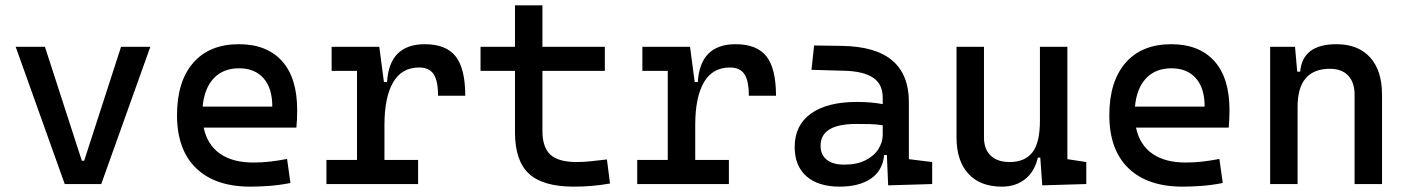

<svg xmlns="http://www.w3.org/2000/svg" viewBox="-20 -694 5313 724"><path d="M224.1 0 39.1 -517.6H149.4L288.6 -87.9H297.4L436.5 -517.6H546.9L361.8 0Z M923.8 9.8Q791.5 9.8 719.5 -59.8Q647.5 -129.4 647.5 -259.8Q647.5 -386.7 708.5 -457Q769.5 -527.3 880.9 -527.3Q985.8 -527.3 1043.2 -463.9Q1100.6 -400.4 1100.6 -279.3Q1100.6 -243.7 1097.7 -212.9H748Q761.7 -147.9 809.6 -114.5Q857.4 -81.1 935.5 -81.1Q967.8 -81.1 999 -84.7Q1030.3 -88.4 1062.5 -94.7L1075.2 -3.9Q1029.3 4.9 991.2 7.3Q953.1 9.8 923.8 9.8ZM744.1 -292H1006.8Q1006.8 -361.8 973.6 -399.2Q940.4 -436.5 881.8 -436.5Q821.8 -436.5 786.1 -398.9Q750.5 -361.3 744.1 -292Z M1429.7 -222.7V-90.8H1556.6V0H1210.9V-90.8H1326.2V-426.8H1230.5V-517.6H1410.2L1427.7 -384.8H1439.5Q1448.2 -527.3 1582 -527.3Q1662.1 -527.3 1698.2 -481.4Q1734.4 -435.5 1734.4 -333H1631.8Q1631.8 -389.6 1615 -414.6Q1598.1 -439.5 1560.5 -439.5Q1494.6 -439.5 1462.2 -383.1Q1429.7 -326.7 1429.7 -222.7Z M2144.5 9.8Q2026.9 9.8 1974.4 -39.1Q1921.9 -87.9 1921.9 -195.3V-426.8H1792V-517.6H1921.9V-673.8H2025.4V-517.6H2260.7V-426.8H2025.4V-200.2Q2025.4 -138.7 2055.4 -110.8Q2085.4 -83 2154.3 -83Q2178.7 -83 2206.1 -85.7Q2233.4 -88.4 2268.6 -92.8L2280.3 -2Q2246.1 3.9 2213.6 6.8Q2181.2 9.8 2144.5 9.8Z M2601.6 -222.7V-90.8H2728.5V0H2382.8V-90.8H2498V-426.8H2402.3V-517.6H2582L2599.6 -384.8H2611.3Q2620.1 -527.3 2753.9 -527.3Q2834 -527.3 2870.1 -481.4Q2906.2 -435.5 2906.2 -333H2803.7Q2803.7 -389.6 2786.9 -414.6Q2770 -439.5 2732.4 -439.5Q2666.5 -439.5 2634 -383.1Q2601.6 -326.7 2601.6 -222.7Z M3329.1 4.9 3324.2 -109.4H3314Q3308.1 -49.8 3263.4 -20Q3218.8 9.8 3146.5 9.8Q3065.4 9.8 3021 -29.3Q2976.6 -68.4 2976.6 -139.6Q2976.6 -221.7 3037.8 -265.6Q3099.1 -309.6 3210.9 -309.6Q3266.6 -309.6 3308.6 -301.3V-325.2Q3308.6 -377 3272.2 -401.1Q3235.8 -425.3 3164.1 -427.2L3040 -430.7L3049.8 -522.5L3154.3 -521Q3282.7 -519 3345 -465.6Q3407.2 -412.1 3407.2 -309.6V-93.8L3495.1 -83V0ZM3308.6 -221.7Q3283.7 -225.6 3259 -226.1Q3234.4 -226.6 3209 -226.6Q3074.2 -226.6 3074.2 -144.5Q3074.2 -110.4 3097.4 -91.8Q3120.6 -73.2 3163.1 -73.2Q3211.4 -73.2 3243.9 -89.8Q3276.4 -106.4 3292.5 -132.3Q3308.6 -158.2 3308.6 -185.5Z M3757.8 9.8Q3676.3 9.8 3631.6 -38.8Q3586.9 -87.4 3586.9 -175.8V-517.6H3690.4V-175.8Q3690.4 -131.3 3715.8 -107.2Q3741.2 -83 3787.1 -83Q3843.8 -83 3872.6 -118.9Q3901.4 -154.8 3901.4 -239.3V-517.6H4004.9V-93.8L4076.2 -83V0L3910.2 4.9L3902.8 -99.6H3893.6Q3881.3 -46.9 3845.7 -18.6Q3810.1 9.8 3757.8 9.8Z M4439.5 9.8Q4307.1 9.8 4235.1 -59.8Q4163.1 -129.4 4163.1 -259.8Q4163.1 -386.7 4224.1 -457Q4285.2 -527.3 4396.5 -527.3Q4501.5 -527.3 4558.8 -463.9Q4616.2 -400.4 4616.2 -279.3Q4616.2 -243.7 4613.3 -212.9H4263.7Q4277.3 -147.9 4325.2 -114.5Q4373 -81.1 4451.2 -81.1Q4483.4 -81.1 4514.6 -84.7Q4545.9 -88.4 4578.1 -94.7L4590.8 -3.9Q4544.9 4.9 4506.8 7.3Q4468.8 9.8 4439.5 9.8ZM4259.8 -292H4522.5Q4522.5 -361.8 4489.3 -399.2Q4456.1 -436.5 4397.5 -436.5Q4337.4 -436.5 4301.8 -398.9Q4266.1 -361.3 4259.8 -292Z M5087.9 0V-336.9Q5087.9 -383.8 5063.5 -409.2Q5039.1 -434.6 4995.1 -434.6Q4873 -434.6 4873 -291V0H4769.5V-517.6H4863.3L4871.6 -423.8H4882.8Q4891.6 -527.3 5019.5 -527.3Q5101.6 -527.3 5146.5 -477.5Q5191.4 -427.7 5191.4 -336.9V0Z"/></svg>

Font: Cascadia Code NF
Style: Regular
Weight: 400
Monospace: yes
Designer: Aaron Bell
Foundry: Saja Typeworks
Version: Version 2404.023; ttfautohint (v1.8.4)